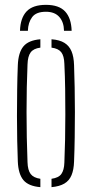

<svg xmlns="http://www.w3.org/2000/svg" viewBox="-20 -767 379 792"><path d="M169.5 -747Q223.5 -747 248.8 -719.5Q274 -692 275.5 -640H244Q243.5 -676 224.5 -697.2Q205.5 -718.5 169.5 -718.5Q129 -718.5 112.5 -696.2Q96 -674 95 -640H62.5Q64 -692.5 89.5 -719.8Q115 -747 169.5 -747ZM53.5 -101Q52 -138 51 -186.2Q50 -234.5 50 -288.2Q50 -342 50.8 -395.8Q51.5 -449.5 53.5 -498Q55.5 -550 76.5 -575.5Q97.5 -601 146.5 -605V-570.5Q118.5 -567 106.5 -551Q94.5 -535 93.5 -501Q91.5 -456 90.5 -406.2Q89.5 -356.5 89.5 -304.8Q89.5 -253 90.5 -200.8Q91.5 -148.5 93.5 -98Q94.5 -65 106.5 -49.2Q118.5 -33.5 146.5 -29.5V5Q97.5 1 76.5 -24.2Q55.5 -49.5 53.5 -101ZM192.5 5V-29.5Q222 -33.5 233.2 -49.5Q244.5 -65.5 245.5 -96Q247.5 -142 248.5 -192Q249.5 -242 249.5 -294.5Q249.5 -347 248.8 -399.8Q248 -452.5 245.5 -504Q244.5 -536.5 232.5 -551.8Q220.5 -567 192.5 -570.5V-605Q226 -602.5 245.8 -590.2Q265.5 -578 275 -555.5Q284.5 -533 285.5 -498Q287 -455.5 288 -406.5Q289 -357.5 289 -305.8Q289 -254 288.2 -202Q287.5 -150 285.5 -101Q284.5 -67 275 -44.2Q265.5 -21.5 245.5 -9.8Q225.5 2 192.5 5Z"/></svg>

Font: Big Shoulders Stencil Text Thin Thin
Style: Regular
Weight: 250
Version: Version 2.001